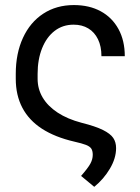

<svg xmlns="http://www.w3.org/2000/svg" viewBox="-20 -557 550 755"><path d="M470.7 -335.9H378.9Q378.9 -375 365.2 -402.8Q351.6 -430.7 327.1 -445.3Q302.7 -460 269.5 -460Q226.6 -460 194.8 -435.5Q163.1 -411.1 145.5 -367.2Q127.9 -323.2 127.9 -266.6V-247.1Q127.9 -207 147.9 -173.3Q168 -139.6 206.5 -114.3Q245.1 -88.9 300.8 -74.2Q355.5 -60.5 384.8 -45.9Q414.1 -31.2 425.3 -14.6Q436.5 2 436.5 25.4Q436.5 65.4 412.1 106.4Q387.7 147.5 350.6 177.7L298.8 134.8Q326.2 103.5 335.4 86.4Q344.7 69.3 344.7 51.8Q344.7 36.1 338.9 27.3Q333 18.6 317.9 12.7Q302.7 6.8 272.5 0Q196.3 -17.6 145 -50.8Q93.8 -84 67.9 -133.3Q42 -182.6 42 -247.1V-266.6Q42 -346.7 70.3 -408.2Q98.6 -469.7 150.4 -503.4Q202.1 -537.1 270.5 -537.1Q331.1 -537.1 376 -512.7Q420.9 -488.3 445.8 -442.9Q470.7 -397.5 470.7 -335.9Z"/></svg>

Font: WEMIX Pretendard Variable
Style: Regular
Weight: 400
Designer: Base glyphs from Inter by Rasmus Andersson; Hangeul glyphs from Noto Sans CJK(Source Han Sans) by Jang Soo-young and Kan
Foundry: Kil Hyung-jin
Version: Version 1.000;Glyphs 3.2 (3208)